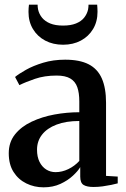

<svg xmlns="http://www.w3.org/2000/svg" viewBox="-20 -792 538 822"><path d="M166.5 10Q126.5 10 92.5 -6.8Q58.5 -23.5 38 -55.8Q17.5 -88 17.5 -136Q17.5 -183.5 44.5 -217Q71.5 -250.5 115.8 -271.2Q160 -292 213.2 -301.8Q266.5 -311.5 319.5 -311.5V-358Q319.5 -394 311 -418.5Q302.5 -443 281.2 -455.8Q260 -468.5 222.5 -468.5Q170.5 -468.5 129.8 -454.5Q89 -440.5 63 -427.5L44.5 -462.5Q60 -475.5 91 -493Q122 -510.5 165 -523.5Q208 -536.5 259 -536.5Q321 -536.5 359.5 -516.8Q398 -497 416 -456Q434 -415 434 -352V-39L484 -36V-7Q473.5 -4 456.5 -0.5Q439.5 3 419.8 5.8Q400 8.5 380.5 8.5Q352 8.5 337.8 -0.2Q323.5 -9 323.5 -36V-76.5Q314 -60 292.2 -39.8Q270.5 -19.5 238.8 -4.8Q207 10 166.5 10ZM218 -55Q245.5 -55 272.5 -68Q299.5 -81 319.5 -103V-274Q262.5 -274 222 -258.5Q181.5 -243 160 -215.5Q138.5 -188 138.5 -151Q138.5 -120.5 149.2 -99Q160 -77.5 178 -66.2Q196 -55 218 -55ZM250 -600.5Q207 -600.5 173.5 -618.2Q140 -636 121 -667.8Q102 -699.5 102 -741Q102 -749.5 102.5 -757Q103 -764.5 104 -772H141Q141 -767.5 141.5 -762.2Q142 -757 143 -751.5Q147.5 -731.5 160.2 -716Q173 -700.5 195 -691.5Q217 -682.5 250 -682.5Q283 -682.5 305.2 -691.5Q327.5 -700.5 340 -716Q352.5 -731.5 357 -751Q358 -756.5 358.5 -762Q359 -767.5 359 -772H396Q396.5 -764.5 397 -757.2Q397.5 -750 397.5 -741.5Q397.5 -699.5 378.5 -667.8Q359.5 -636 326.2 -618.2Q293 -600.5 250 -600.5Z"/></svg>

Font: Merriweather 96pt SemiBold
Style: Regular
Weight: 600
Version: Version 2.100